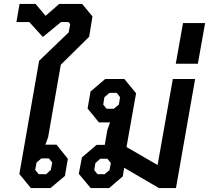

<svg xmlns="http://www.w3.org/2000/svg" viewBox="-20 -962 1069 982"><path d="M79 -72 180 -651 331 -796 339 -838 331 -849H292L199 -773L130 -849H64L80 -942H162L213 -881L283 -942H400L453 -878L436 -774L291 -631L226 -260L212 -222H269L327 -150L312 -62L238 0H138ZM216 -71 240 -93 247 -131 230 -152H192L167 -131L160 -93L178 -71Z M978 -558 880 0H793L615 -104L608 -60L538 0H444L383 -73L399 -157L474 -221H516L529 -297L543 -336H486L428 -407L443 -494L518 -558H616L676 -485L627 -210L786 -118L864 -558ZM562 -406 588 -427 594 -465 577 -487H540L514 -465L508 -427L525 -406ZM547 -128 529 -150H493L468 -128L462 -92L479 -71H515L540 -92Z M916 -844H1029L992 -636H879Z"/></svg>

Font: Chakra Petch SemiBold
Style: Italic
Weight: 600
Italic angle: -10°
Designer: Katatrad Aksorn Co.,Ltd.
Foundry: Cadson Demak Co.,Ltd.
Version: Version 1.000; ttfautohint (v1.6)